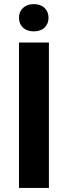

<svg xmlns="http://www.w3.org/2000/svg" viewBox="-20 -919 332 939"><path d="M219.2 0H72.8V-710.9H219.2ZM145 -898.9Q178.7 -898.9 198 -880.1Q217.3 -861.3 217.3 -832Q217.3 -802.7 198 -784.2Q178.7 -765.6 145 -765.6Q111.8 -765.6 92.3 -784.2Q72.8 -802.7 72.8 -832Q72.8 -861.3 92.5 -880.1Q112.3 -898.9 145 -898.9Z"/></svg>

Font: MAUL Bold
Style: Bold
Weight: 700
Designer: MAUL
Version: Version 1.0; 2020; ttfautohint (v1.8.3)